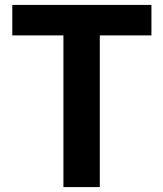

<svg xmlns="http://www.w3.org/2000/svg" viewBox="-20 -761 665 781"><path d="M238 0V-617H30V-741H596V-617H386V0Z"/></svg>

Font: Chiron Sans HK TT
Style: Bold
Weight: 700
Designer: Ryoko NISHIZUKA 西塚涼子 (kana, bopomofo & ideographs); Paul D. Hunt (Latin, Greek & Cyrillic); Sandoll Communications 산돌커뮤니
Foundry: Adobe
Version: Version 2.022;hotconv 1.0.109;makeotfexe 2.5.65596